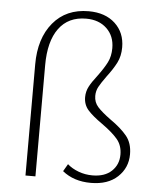

<svg xmlns="http://www.w3.org/2000/svg" viewBox="-52 -756 664 807"><g transform="rotate(5 280.0 -352.0)"><path d="M241 -32 259 -63Q278 -46 306 -35.5Q334 -25 365 -25Q417 -25 446 -52.5Q475 -80 475 -122Q475 -161 453 -187Q431 -213 386 -245Q346 -273 326 -295.5Q306 -318 306 -350Q306 -374 317 -395Q328 -416 350 -444Q376 -479 389 -505Q402 -531 402 -565Q402 -616 369 -647.5Q336 -679 282 -679Q207 -679 167 -624.5Q127 -570 127 -469V0H85V-469Q85 -579 140 -645Q195 -711 290 -711Q360 -711 401.5 -672.5Q443 -634 443 -572Q443 -535 428.5 -506.5Q414 -478 388 -444Q367 -415 357.5 -397.5Q348 -380 348 -359Q348 -332 365.5 -312.5Q383 -293 420 -266Q466 -234 490.5 -204Q515 -174 515 -127Q515 -70 474 -31.5Q433 7 361 7Q289 7 241 -32Z"/></g></svg>

Font: Ysabeau Light
Style: Regular
Weight: 300
Designer: Christian Thalmann (Catharsis Fonts)
Version: Version 0.003